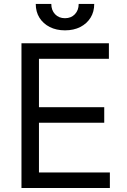

<svg xmlns="http://www.w3.org/2000/svg" viewBox="-20 -945 638 965"><path d="M87.9 0V-727.5H527.3V-649.4H175.8V-406.2H503.9V-328.1H175.8V-78.1H532.2V0ZM306.6 -792.5Q263.2 -792.5 230 -809.3Q196.8 -826.2 178.2 -856Q159.7 -885.7 159.7 -925.3H237.8Q237.8 -893.6 256.8 -873.5Q275.9 -853.5 306.6 -853.5Q337.4 -853.5 356.4 -873.5Q375.5 -893.6 375.5 -925.3H453.6Q453.6 -885.7 435.1 -856Q416.5 -826.2 383.5 -809.3Q350.6 -792.5 306.6 -792.5Z"/></svg>

Font: Inter V
Style: 
Weight: 400
Designer: Rasmus Andersson
Foundry: rsms
Version: Version 4.000;git-a3f224843